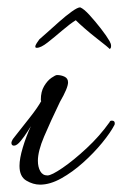

<svg xmlns="http://www.w3.org/2000/svg" viewBox="-20 -492 332 522"><path d="M277 -359Q279 -359 268.5 -367.5Q258 -376 242 -388.5Q226 -401 210.5 -414.5Q195 -428 186 -437Q170 -427 149 -409Q128 -391 109.5 -376.5Q91 -362 80 -362Q76 -362 76 -365Q76 -369 80 -375Q84 -381 87 -385Q93 -390 108 -403.5Q123 -417 141 -433Q159 -449 175 -460.5Q191 -472 198 -472Q208 -468 223.5 -451Q239 -434 254.5 -414Q270 -394 278 -380Q282 -373 282 -367Q282 -359 277 -359ZM89 10Q70 10 51.5 -1Q33 -12 33 -41Q33 -61 42 -91Q51 -121 64 -149Q64 -149 55.5 -135.5Q47 -122 36.5 -109Q26 -96 18 -96Q11 -96 11 -104Q11 -107 15 -114Q41 -147 61.5 -173Q82 -199 92 -217Q91 -219 91 -221Q91 -243 100 -258Q109 -273 120 -280.5Q131 -288 135 -288Q146 -288 155.5 -283.5Q165 -279 165 -268Q165 -253 143 -215Q117 -161 100 -121Q83 -81 83 -55Q83 -38 89.5 -26.5Q96 -15 109 -15Q120 -15 150 -35.5Q180 -56 215.5 -89Q251 -122 278 -160Q279 -164 284 -164Q292 -164 292 -157Q292 -153 291 -152Q280 -131 257.5 -103.5Q235 -76 206 -50Q177 -24 146.5 -7Q116 10 89 10Z"/></svg>

Font: Allura
Style: Regular
Weight: 400
Designer: Robert E. Leuschke
Foundry: Robert E. Leuschke
Version: Version 1.110